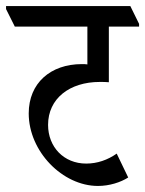

<svg xmlns="http://www.w3.org/2000/svg" viewBox="-56 -643 480 635"><path d="M268 -28C306 -28 343 -40 368 -56L330 -135C300 -114 266 -102 229 -102C155 -102 103 -157 103 -230C103 -317 174 -372 274 -372C285 -372 296 -372 304 -371V-555H404V-564L375 -623H-36V-613L-7 -555H233V-430C227 -431 221 -431 215 -431C111 -431 39 -368 39 -268C39 -142 151 -28 268 -28Z"/></svg>

Font: Noto Serif Devanagari ExtraCondensed
Style: Regular
Weight: 400
Width: 2
Designer: Universal Thirst, Indian Type Foundry and the Monotype Design Team
Foundry: Monotype Imaging Inc.
Version: Version 2.004